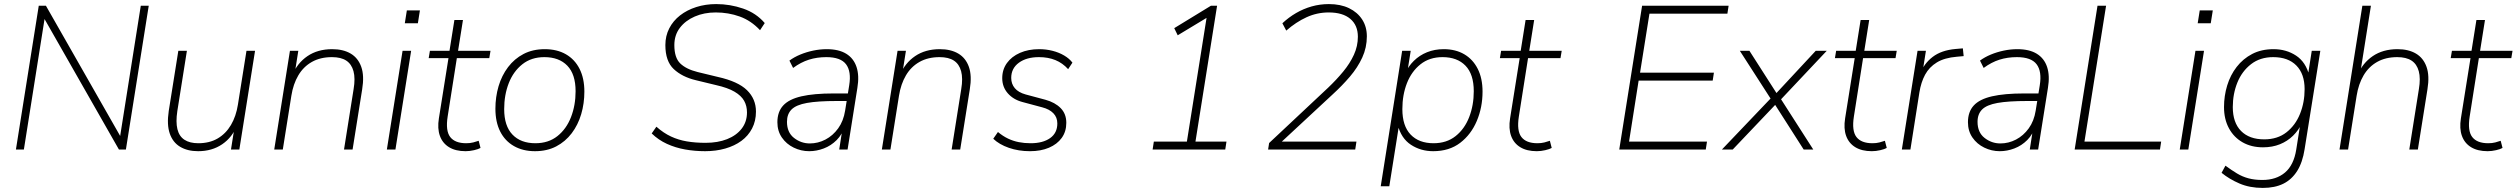

<svg xmlns="http://www.w3.org/2000/svg" viewBox="-20 -733 12334 941"><path d="M58 0 170 -705H205L583 -42H565L670 -705H709L597 0H563L185 -663H202L97 0Z M951 8Q899 8 863 -13.5Q827 -35 812 -78.5Q797 -122 807 -189L854 -484H896L849 -188Q841 -135 849.5 -100Q858 -65 884 -48Q910 -31 952 -31Q1007 -31 1047 -54.5Q1087 -78 1112 -120.5Q1137 -163 1146 -220L1188 -484H1230L1153 0H1112L1131 -120H1142Q1119 -60 1069 -26Q1019 8 951 8Z M1324 0 1401 -484H1442L1423 -364H1412Q1437 -424 1487 -458Q1537 -492 1608 -492Q1662 -492 1698.5 -470.5Q1735 -449 1750.5 -405.5Q1766 -362 1755 -295L1708 0H1666L1713 -296Q1722 -349 1712.5 -384Q1703 -419 1677 -436Q1651 -453 1607 -453Q1550 -453 1508.5 -429.5Q1467 -406 1442 -363.5Q1417 -321 1408 -264L1366 0Z M1964 -619 1974 -682H2038L2028 -619ZM1876 0 1953 -484H1995L1918 0Z M2262 8Q2213 8 2181 -11.5Q2149 -31 2136 -67Q2123 -103 2131 -153L2178 -448H2081L2087 -484H2183L2207 -635H2249L2225 -484H2384L2378 -448H2219L2174 -162Q2163 -92 2186.5 -61.5Q2210 -31 2265 -31Q2284 -31 2299.5 -35Q2315 -39 2326 -43L2335 -8Q2325 -2 2303.5 3Q2282 8 2262 8Z M2602 8Q2543 8 2499 -17Q2455 -42 2431.5 -88.5Q2408 -135 2408 -200Q2408 -258 2423.5 -310.5Q2439 -363 2470 -404Q2501 -445 2546 -468.5Q2591 -492 2650 -492Q2710 -492 2753.5 -467Q2797 -442 2820.5 -395.5Q2844 -349 2844 -284Q2844 -226 2828.5 -173.5Q2813 -121 2782 -80Q2751 -39 2706 -15.5Q2661 8 2602 8ZM2604 -31Q2668 -31 2712 -66Q2756 -101 2778.5 -159Q2801 -217 2801 -286Q2801 -369 2760.5 -411Q2720 -453 2648 -453Q2584 -453 2540 -418Q2496 -383 2473.5 -325.5Q2451 -268 2451 -198Q2451 -116 2491.5 -73.5Q2532 -31 2604 -31Z M3436 8Q3385 8 3337.5 -0.5Q3290 -9 3248.5 -28Q3207 -47 3174 -79L3197 -112Q3232 -81 3268.5 -64Q3305 -47 3346.5 -40Q3388 -33 3438 -33Q3498 -33 3543.5 -51Q3589 -69 3615 -102.5Q3641 -136 3641 -182Q3641 -214 3627 -239Q3613 -264 3580 -283.5Q3547 -303 3489 -316L3390 -340Q3323 -356 3282 -394.5Q3241 -433 3241 -512Q3241 -557 3260 -594Q3279 -631 3313 -657.5Q3347 -684 3392.5 -698.5Q3438 -713 3490 -713Q3558 -713 3622 -691Q3686 -669 3728 -620L3705 -585Q3661 -632 3605.5 -652Q3550 -672 3488 -672Q3431 -672 3385 -652Q3339 -632 3312 -596.5Q3285 -561 3285 -512Q3285 -450 3314 -422Q3343 -394 3399 -380L3498 -356Q3597 -334 3641 -291Q3685 -248 3685 -186Q3685 -140 3666 -103.5Q3647 -67 3613.5 -42.5Q3580 -18 3534.5 -5Q3489 8 3436 8Z M3946 8Q3906 8 3870 -9.5Q3834 -27 3812 -59Q3790 -91 3790 -134Q3790 -185 3818.5 -216Q3847 -247 3908 -261Q3969 -275 4065 -275H4146L4140 -238H4081Q3988 -238 3935 -228.5Q3882 -219 3859.5 -196.5Q3837 -174 3837 -136Q3837 -84 3871.5 -57Q3906 -30 3949 -30Q3989 -30 4025.5 -49Q4062 -68 4088 -104Q4114 -140 4122 -191L4142 -315Q4153 -383 4126.5 -418Q4100 -453 4030 -453Q3984 -453 3944.5 -440.5Q3905 -428 3867 -400L3849 -436Q3872 -453 3902 -465.5Q3932 -478 3965.5 -485Q3999 -492 4032 -492Q4091 -492 4127.5 -469.5Q4164 -447 4178 -404.5Q4192 -362 4182 -302L4134 0H4093L4111 -116H4121Q4108 -74 4080.5 -46.5Q4053 -19 4017.5 -5.5Q3982 8 3946 8Z M4302 0 4379 -484H4420L4401 -364H4390Q4415 -424 4465 -458Q4515 -492 4586 -492Q4640 -492 4676.5 -470.5Q4713 -449 4728.5 -405.5Q4744 -362 4733 -295L4686 0H4644L4691 -296Q4700 -349 4690.5 -384Q4681 -419 4655 -436Q4629 -453 4585 -453Q4528 -453 4486.5 -429.5Q4445 -406 4420 -363.5Q4395 -321 4386 -264L4344 0Z M5028 8Q4972 8 4924.5 -8.5Q4877 -25 4848 -53L4871 -86Q4895 -66 4920 -54Q4945 -42 4972.5 -36.5Q5000 -31 5031 -31Q5091 -31 5126.5 -56Q5162 -81 5162 -128Q5162 -158 5142.5 -178Q5123 -198 5088 -207L4991 -233Q4946 -245 4919 -276Q4892 -307 4892 -350Q4892 -392 4915 -424Q4938 -456 4979 -474Q5020 -492 5073 -492Q5107 -492 5138.5 -484Q5170 -476 5195.5 -461Q5221 -446 5236 -426L5215 -394Q5188 -424 5152.5 -438.5Q5117 -453 5072 -453Q5011 -453 4973.5 -425.5Q4936 -398 4936 -351Q4936 -322 4953.5 -301Q4971 -280 5007 -270L5104 -244Q5151 -231 5178.5 -203Q5206 -175 5206 -131Q5206 -88 5183.5 -57Q5161 -26 5121 -9Q5081 8 5028 8Z M5629 0 5635 -39H5797L5897 -668L5926 -665L5752 -560L5735 -595L5915 -705H5945L5839 -39H5991L5985 0Z M6195 0 6200 -32 6489 -303Q6530 -342 6563 -382Q6596 -422 6615.5 -464.5Q6635 -507 6635 -553Q6635 -609 6598 -640.5Q6561 -672 6492 -672Q6435 -672 6383.5 -648.5Q6332 -625 6284 -583L6265 -619Q6296 -648 6332 -669Q6368 -690 6408.5 -701.5Q6449 -713 6493 -713Q6550 -713 6591.5 -693Q6633 -673 6656 -637.5Q6679 -602 6679 -555Q6679 -500 6656.5 -451Q6634 -402 6596 -357.5Q6558 -313 6511 -270L6245 -23L6243 -39H6628L6622 0Z M6747 180 6852 -484H6894L6876 -371H6865Q6882 -408 6909.5 -435Q6937 -462 6974 -477Q7011 -492 7056 -492Q7114 -492 7156.5 -467Q7199 -442 7222.5 -395.5Q7246 -349 7246 -284Q7246 -207 7218 -140.5Q7190 -74 7136.5 -33Q7083 8 7004 8Q6943 8 6895 -23.5Q6847 -55 6830 -122H6837L6789 180ZM7006 -31Q7070 -31 7114 -66Q7158 -101 7180.5 -159Q7203 -217 7203 -286Q7203 -369 7162.5 -411Q7122 -453 7050 -453Q6986 -453 6942 -418Q6898 -383 6875.5 -325.5Q6853 -268 6853 -198Q6853 -116 6893.5 -73.5Q6934 -31 7006 -31Z M7512 8Q7463 8 7431 -11.5Q7399 -31 7386 -67Q7373 -103 7381 -153L7428 -448H7331L7337 -484H7433L7457 -635H7499L7475 -484H7634L7628 -448H7469L7424 -162Q7413 -92 7436.5 -61.5Q7460 -31 7515 -31Q7534 -31 7549.5 -35Q7565 -39 7576 -43L7585 -8Q7575 -2 7553.5 3Q7532 8 7512 8Z M7916 0 8028 -705H8452L8446 -666H8064L8018 -377H8380L8374 -338H8011L7964 -39H8346L8340 0Z M8419 0 8668 -261 8666 -237 8507 -484H8554L8691 -270H8680L8879 -484H8933L8703 -240L8701 -259L8867 0H8820L8675 -227L8686 -225L8472 0Z M9154 8Q9105 8 9073 -11.5Q9041 -31 9028 -67Q9015 -103 9023 -153L9070 -448H8973L8979 -484H9075L9099 -635H9141L9117 -484H9276L9270 -448H9111L9066 -162Q9055 -92 9078.5 -61.5Q9102 -31 9157 -31Q9176 -31 9191.5 -35Q9207 -39 9218 -43L9227 -8Q9217 -2 9195.5 3Q9174 8 9154 8Z M9301 0 9378 -484H9419L9401 -370H9390Q9409 -421 9452 -454Q9495 -487 9565 -493L9600 -496L9604 -458L9571 -455Q9510 -450 9472.5 -427Q9435 -404 9415 -367Q9395 -330 9387 -280L9343 0Z M9781 8Q9741 8 9705 -9.5Q9669 -27 9647 -59Q9625 -91 9625 -134Q9625 -185 9653.5 -216Q9682 -247 9743 -261Q9804 -275 9900 -275H9981L9975 -238H9916Q9823 -238 9770 -228.5Q9717 -219 9694.5 -196.5Q9672 -174 9672 -136Q9672 -84 9706.5 -57Q9741 -30 9784 -30Q9824 -30 9860.5 -49Q9897 -68 9923 -104Q9949 -140 9957 -191L9977 -315Q9988 -383 9961.5 -418Q9935 -453 9865 -453Q9819 -453 9779.5 -440.5Q9740 -428 9702 -400L9684 -436Q9707 -453 9737 -465.5Q9767 -478 9800.5 -485Q9834 -492 9867 -492Q9926 -492 9962.5 -469.5Q9999 -447 10013 -404.5Q10027 -362 10017 -302L9969 0H9928L9946 -116H9956Q9943 -74 9915.5 -46.5Q9888 -19 9852.5 -5.5Q9817 8 9781 8Z M10148 0 10260 -705H10302L10196 -39H10572L10566 0Z M10751 -619 10761 -682H10825L10815 -619ZM10663 0 10740 -484H10782L10705 0Z M11070 188Q11006 188 10956 166.5Q10906 145 10868 114L10887 79Q10917 101 10943.5 117Q10970 133 11000 141Q11030 149 11068 149Q11136 149 11179 112.5Q11222 76 11234 0L11255 -133L11263 -132Q11246 -95 11218.5 -68Q11191 -41 11154 -26Q11117 -11 11071 -11Q11014 -11 10971 -35.5Q10928 -60 10904 -104.5Q10880 -149 10880 -208Q10880 -263 10895.5 -314Q10911 -365 10942 -405Q10973 -445 11018 -468.5Q11063 -492 11123 -492Q11185 -492 11233 -460.5Q11281 -429 11298 -362H11291L11310 -484H11352L11275 -2Q11265 63 11238.5 105Q11212 147 11170.5 167.5Q11129 188 11070 188ZM11077 -50Q11142 -50 11186 -84.5Q11230 -119 11252.5 -175Q11275 -231 11275 -296Q11275 -371 11234.5 -412Q11194 -453 11121 -453Q11057 -453 11012.5 -418.5Q10968 -384 10945.5 -328.5Q10923 -273 10923 -208Q10923 -132 10963.5 -91Q11004 -50 11077 -50Z M11446 0 11558 -705H11600L11546 -364H11534Q11559 -424 11609 -458Q11659 -492 11730 -492Q11784 -492 11820.5 -470.5Q11857 -449 11872.5 -405.5Q11888 -362 11877 -295L11830 0H11788L11835 -296Q11844 -349 11834.5 -384Q11825 -419 11799 -436Q11773 -453 11729 -453Q11672 -453 11630.5 -429.5Q11589 -406 11564 -363.5Q11539 -321 11530 -264L11488 0Z M12172 8Q12123 8 12091 -11.5Q12059 -31 12046 -67Q12033 -103 12041 -153L12088 -448H11991L11997 -484H12093L12117 -635H12159L12135 -484H12294L12288 -448H12129L12084 -162Q12073 -92 12096.5 -61.5Q12120 -31 12175 -31Q12194 -31 12209.5 -35Q12225 -39 12236 -43L12245 -8Q12235 -2 12213.5 3Q12192 8 12172 8Z"/></svg>

Font: Nunito Sans 12pt ExtraLight
Style: Italic
Weight: 200
Italic angle: -9°
Designer: Vernon Adams
Foundry: Vernon Adams
Version: Version 3.101;gftools[0.9.27]